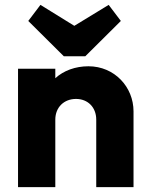

<svg xmlns="http://www.w3.org/2000/svg" viewBox="-20 -768 612 788"><path d="M375 -277V0H528V-311C528 -411 450 -496 343 -496C289 -496 241 -478 207 -447V-486H54V0H207V-277C207 -328 243 -362 292 -362C340 -362 375 -328 375 -277ZM96 -682 242 -537H330L476 -682L426 -748L285 -662L146 -748Z"/></svg>

Font: MV Cash
Style: Bold
Weight: 700
Designer: Rodrigo Fuenzalida
Foundry: fragTYPE
Version: Version 1.100;Glyphs 3.1.2 (3151)